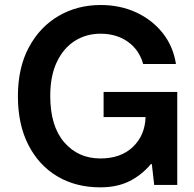

<svg xmlns="http://www.w3.org/2000/svg" viewBox="-20 -757 795 786"><path d="M390.3 9.9Q290.1 9.9 214.3 -35.3Q138.5 -80.6 95.9 -164.2Q53.3 -247.9 53.3 -362.9Q53.3 -480.1 98.4 -563.7Q143.5 -647.4 220.2 -691.9Q296.9 -736.5 391.7 -736.5Q472.3 -736.5 538 -706Q603.7 -675.4 646.5 -621.1Q689.3 -566.8 700.3 -495H566.1Q549.7 -553.3 503.4 -586.1Q457 -619 391.3 -619Q332.7 -619 286.2 -589.5Q239.7 -560 212.7 -503.2Q185.7 -446.4 185.7 -364.3Q185.7 -240.8 242.9 -174.5Q300.1 -108.3 391 -108.3Q474.4 -108.3 524 -155.5Q573.5 -202.8 576 -277.7H404.1V-380.7H705.6V0H611.2L601.6 -85.2H597.7Q559.3 -39.8 509.2 -14.9Q459.2 9.9 390.3 9.9Z"/></svg>

Font: Inter Zeller Semi Bold
Style: Regular
Weight: 600
Designer: Rasmus Andersson; Joe Bland
Foundry: zeller
Version: Version 3.015;git-dec3a8cb1